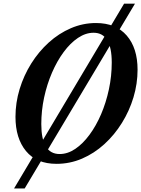

<svg xmlns="http://www.w3.org/2000/svg" viewBox="-20 -900 784 1067"><path d="M58 147.5 669.5 -879.5H730L117 147.5ZM294 10.5Q183 10.5 124.5 -60.5Q66 -131.5 66 -250.5Q66 -329 89 -404.8Q112 -480.5 153.5 -546.8Q195 -613 251 -663.8Q307 -714.5 373.8 -743.2Q440.5 -772 513.5 -772Q624 -772 684.2 -702.5Q744.5 -633 744.5 -512.5Q744.5 -435 721.8 -359.2Q699 -283.5 657.5 -216.8Q616 -150 559.8 -98.8Q503.5 -47.5 436 -18.5Q368.5 10.5 294 10.5ZM311.5 -44Q356 -44 398.2 -72.5Q440.5 -101 477.2 -150.8Q514 -200.5 541.8 -265.2Q569.5 -330 585.2 -403.5Q601 -477 601 -552.5Q601 -718 500 -718Q456 -718 413.5 -689.5Q371 -661 334 -611Q297 -561 269 -496.2Q241 -431.5 225.2 -358.2Q209.5 -285 209.5 -210.5Q209.5 -44 311.5 -44Z"/></svg>

Font: Libre Caslon Condensed
Style: Italic
Weight: 400
Italic angle: -22.583°
Designer: Pablo Impallari, Rodrigo Fuenzalida, Katja Schimmel, Ertekin Erdin
Foundry: Pablo Impallari, Rodrigo Fuenzalida
Version: Version 2.000;gftools[0.9.33]